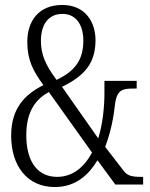

<svg xmlns="http://www.w3.org/2000/svg" viewBox="-20 -744 603 774"><path d="M201 10C286 10 338 -40 373 -98L445 0H557V-31H549C510 -31 493 -36 478 -56L404 -152C426 -210 438 -269 444 -326C452 -385 477 -387 522 -387H531V-418H401V-369C401 -312 394 -244 376 -186L230 -394C325 -440 365 -493 365 -582C365 -655 324 -724 231 -724C135 -724 90 -658 90 -575C90 -501 114 -457 155 -401C78 -362 25 -306 25 -197C25 -76 89 10 201 10ZM208 -422C162 -484 145 -525 145 -580C145 -645 175 -688 232 -688C289 -688 316 -640 316 -581C316 -504 284 -458 208 -422ZM210 -31C138 -31 86 -84 86 -199C86 -300 128 -346 177 -373L351 -129C320 -71 274 -31 210 -31Z"/></svg>

Font: Noto Serif Myanmar ExtraCondensed Light
Style: Regular
Weight: 300
Width: 2
Designer: Ben Mitchell and the Monotype Design Team
Foundry: Monotype Imaging Inc.
Version: Version 2.106